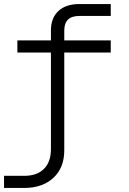

<svg xmlns="http://www.w3.org/2000/svg" viewBox="-20 -750 640 950"><path d="M0 180V120H100Q163 120 197.5 85.5Q232 51 232 -12V-490H66V-550H232V-599Q232 -661 269 -695.5Q306 -730 372 -730H528V-671H372Q298 -671 298 -599V-550H528V-490H298V-6Q298 80 244 130Q190 180 100 180Z"/></svg>

Font: Tiny ExtraLight
Style: Regular
Weight: 200
Monospace: yes
Designer: Philipp Nurullin, Konstantin Bulenkov
Foundry: JetBrains
Version: Version 2.251; ttfautohint (v1.8.4.7-5d5b)